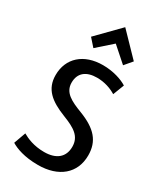

<svg xmlns="http://www.w3.org/2000/svg" viewBox="-241 -1062 989 1166"><g transform="rotate(30 253.5 -479.0)"><path d="M275 -859 171 -767 124 -820 275 -974 424 -820 379 -767ZM470 -187C470 -61 378 16 234 16C138 16 76 -8 42 -29L72 -112C103 -94 154 -71 227 -71C311 -71 360 -111 360 -184C360 -257 308 -288 223 -321C116 -363 54 -413 54 -511C54 -630 140 -707 274 -707C346 -707 409 -686 445 -663L415 -585C381 -606 335 -623 281 -623C206 -623 161 -588 161 -520C161 -450 220 -422 298 -392C418 -346 470 -286 470 -187Z"/></g></svg>

Font: Repo Medium
Style: Regular
Weight: 500
Designer: Stefan Peev
Foundry: Context Ltd
Version: Version 1.502